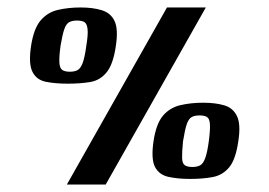

<svg xmlns="http://www.w3.org/2000/svg" viewBox="-20 -480 719 514"><path d="M531 -460 263 14H159L427 -460ZM618 -102Q611 -53 593.5 -32Q576 -11 549.5 -6Q523 -1 489 -1Q456 -1 431 -6.5Q406 -12 395 -33Q384 -54 391 -102Q398 -149 416.5 -170.5Q435 -192 463 -198.5Q491 -205 524 -205Q557 -205 580.5 -198Q604 -191 614.5 -169Q625 -147 618 -102ZM539 -102Q543 -133 542 -147.5Q541 -162 534.5 -166.5Q528 -171 514 -171Q501 -171 493 -166.5Q485 -162 480 -147.5Q475 -133 470 -102Q467 -72 467.5 -57Q468 -42 475 -37.5Q482 -33 495 -33Q508 -33 516 -37.5Q524 -42 529.5 -57Q535 -72 539 -102ZM290 -356Q283 -308 265.5 -286.5Q248 -265 222 -260.5Q196 -256 161 -256Q128 -256 103 -261Q78 -266 67 -287.5Q56 -309 63 -356Q70 -403 88.5 -425Q107 -447 135 -453.5Q163 -460 196 -460Q229 -460 253 -452.5Q277 -445 287 -423Q297 -401 290 -356ZM211 -357Q216 -387 214.5 -401.5Q213 -416 206.5 -420.5Q200 -425 186 -425Q173 -425 165 -420.5Q157 -416 152 -401.5Q147 -387 142 -357Q138 -327 139 -312Q140 -297 147 -292.5Q154 -288 167 -288Q180 -288 188 -292.5Q196 -297 201.5 -312Q207 -327 211 -357Z"/></svg>

Font: Genos Thin
Style: Bold Italic
Weight: 700
Italic angle: -8°
Version: Version 1.010